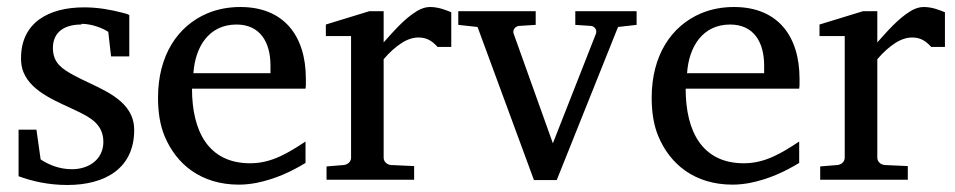

<svg xmlns="http://www.w3.org/2000/svg" viewBox="-20 -514 2727 548"><path d="M213 -446C241 -446 273 -434 289 -423L297 -353H349V-471C344 -474 337 -476 328 -478C297 -486 261 -493 220 -493C118 -493 40 -449 40 -348C40 -333 42 -320 47 -308C71 -249 147 -223 204 -195C239 -178 275 -158 275 -109C275 -60 235 -31 185 -31C148 -31 117 -45 96 -59L84 -144H33V-11C71 3 118 14 172 14C281 14 363 -34 363 -143C363 -159 360 -173 354 -186C327 -245 245 -269 189 -300C159 -317 131 -333 131 -377C131 -422 163 -444 212 -444Z M528 -261H852C853 -266 853 -271 853 -276V-289C853 -412 790 -494 666 -494C632 -494 601 -488 572 -476C487 -440 431 -356 431 -235C431 -193 437 -156 450 -125C483 -46 553 13 662 13C679 13 696 11 712 8C766 -3 811 -24 852 -49V-110C803 -78 756 -48 694 -48C575 -48 528 -139 528 -261ZM752 -327V-305H532C537 -380 576 -444 655 -444C722 -444 752 -394 752 -327Z M1207 -494C1195 -494 1183 -490 1171 -483C1134 -461 1102 -423 1075 -393V-482H1034L910 -444V-411H982V-64C982 -52 972 -44 961 -43L912 -39V-1H1162V-40L1096 -43C1085 -44 1075 -52 1075 -64V-345C1092 -365 1109 -380 1126 -391C1143 -402 1159 -407 1175 -407C1201 -407 1216 -394 1229 -380H1268V-479C1251 -486 1231 -494 1207 -494Z M1744 -437 1797 -443V-482H1622V-443L1667 -440C1676 -439 1685 -430 1681 -418L1558 -105L1446 -418C1442 -430 1452 -439 1461 -440L1509 -443V-482H1288V-443L1343 -437L1504 0H1569Z M1937 -261H2261C2262 -266 2262 -271 2262 -276V-289C2262 -412 2199 -494 2075 -494C2041 -494 2010 -488 1981 -476C1896 -440 1840 -356 1840 -235C1840 -193 1846 -156 1859 -125C1892 -46 1962 13 2071 13C2088 13 2105 11 2121 8C2175 -3 2220 -24 2261 -49V-110C2212 -78 2165 -48 2103 -48C1984 -48 1937 -139 1937 -261ZM2161 -327V-305H1941C1946 -380 1985 -444 2064 -444C2131 -444 2161 -394 2161 -327Z M2616 -494C2604 -494 2592 -490 2580 -483C2543 -461 2511 -423 2484 -393V-482H2443L2319 -444V-411H2391V-64C2391 -52 2381 -44 2370 -43L2321 -39V-1H2571V-40L2505 -43C2494 -44 2484 -52 2484 -64V-345C2501 -365 2518 -380 2535 -391C2552 -402 2568 -407 2584 -407C2610 -407 2625 -394 2638 -380H2677V-479C2660 -486 2640 -494 2616 -494Z"/></svg>

Font: Veleka
Style: Regular
Weight: 400
Designer: Stefan Peev, Context Ltd, 2016; SIL International, 1997-2014.
Foundry: Stefan Peev, Context Ltd, 2016
Version: Version 1.000